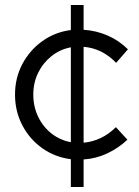

<svg xmlns="http://www.w3.org/2000/svg" viewBox="-20 -629 555 767"><path d="M263 118V7Q200 -1 149.5 -36.5Q99 -72 69.5 -128Q40 -184 40 -251Q40 -318 69.5 -373.5Q99 -429 149.5 -465Q200 -501 263 -509V-609H314V-510Q364 -507 410 -487Q456 -467 491 -432L444 -378Q388 -436 314 -442V-59Q349 -62 382 -77.5Q415 -93 443 -121L489 -71Q453 -37 408 -16Q363 5 314 8V118ZM113 -251Q113 -203 132.5 -162.5Q152 -122 186 -95.5Q220 -69 263 -61V-440Q220 -432 186 -405Q152 -378 132.5 -338.5Q113 -299 113 -251Z"/></svg>

Font: Red Hat Display VF
Style: Regular
Weight: 300
Designer: Pentagram, MCKL
Foundry: Pentagram, MCKL
Version: Version 1.023